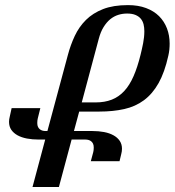

<svg xmlns="http://www.w3.org/2000/svg" viewBox="-20 -747 699 767"><path d="M26.4 -314.9H141.1L130.9 -273.9Q128.9 -266.1 128.9 -255.4Q128.9 -246.1 131.8 -240Q134.8 -233.9 139.6 -230.2Q144.5 -226.6 150.1 -225.1Q155.8 -223.6 161.6 -223.6H169.4L251 -526.9Q261.7 -567.4 278.8 -603.8Q295.9 -640.1 323.5 -667.5Q351.1 -694.8 391.8 -710.7Q432.6 -726.6 491.2 -726.6Q532.2 -726.6 563.5 -714.8Q594.7 -703.1 615.5 -682.4Q636.2 -661.6 647 -633.5Q657.7 -605.5 657.7 -572.8Q657.7 -561 656.5 -548.8Q655.3 -536.6 652.3 -523.9Q637.7 -458 613.5 -415Q589.4 -372.1 555.2 -346.7Q521 -321.3 476.3 -311.3Q431.6 -301.3 377 -301.3H296.4L275.4 -223.6H348.6Q374 -223.6 395.8 -219.5Q417.5 -215.3 433.3 -206.5Q449.2 -197.8 458.3 -184.3Q467.3 -170.9 467.3 -152.8Q467.3 -142.6 464.4 -131.8L457.5 -103H342.8L352.5 -139.2Q354.5 -147 354.5 -157.7Q354.5 -167 351.6 -173.1Q348.6 -179.2 343.8 -182.9Q338.9 -186.5 333.3 -188Q327.6 -189.5 321.8 -189.5H266.1L215.3 0H109.9L160.6 -189.5H134.8Q109.4 -189.5 87.6 -193.6Q65.9 -197.8 50 -206.5Q34.2 -215.3 25.1 -228.5Q16.1 -241.7 16.1 -260.3Q16.1 -270 19 -281.2ZM541.5 -528.3Q546.9 -549.8 551.8 -574.5Q556.6 -599.1 556.6 -622.6Q556.6 -637.2 553.5 -649.9Q550.3 -662.6 542.5 -672.1Q534.7 -681.6 521.2 -687.3Q507.8 -692.9 487.8 -692.9Q469.2 -692.9 452.1 -687.5Q435.1 -682.1 420.4 -670.2Q405.8 -658.2 393.8 -638.9Q381.8 -619.6 374.5 -591.8L306.6 -337.9H362.3Q398.4 -337.9 426.5 -348.9Q454.6 -359.9 476.1 -383.1Q497.6 -406.2 513.4 -442.4Q529.3 -478.5 541.5 -528.3Z"/></svg>

Font: Arian Grqi
Style: Regular
Weight: 400
Designer: Ruben Hakobyan (Tarumian)
Foundry: Ruben Hakobyan (Tarumian)
Version: Version 1.003